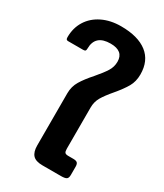

<svg xmlns="http://www.w3.org/2000/svg" viewBox="-199 -825 770 901"><g transform="rotate(30 185.5 -375.0)"><path d="M120 -69V-352Q120 -388 138 -418Q156 -448 189 -485Q220 -521 235 -545Q250 -569 250 -597Q250 -655 180 -655Q97 -655 97 -580Q97 -571 94 -568Q91 -565 82 -565H1Q-6 -565 -8.5 -568.5Q-11 -572 -11 -580Q-11 -630 13 -668.5Q37 -707 81 -728.5Q125 -750 182 -750Q274 -750 323.5 -711.5Q373 -673 373 -599Q373 -561 356.5 -532Q340 -503 307 -464Q277 -429 262.5 -404Q248 -379 248 -348V-125Q248 -110 252.5 -104.5Q257 -99 271 -99H298Q314 -99 320 -93Q326 -87 326 -72V-28Q326 -11 318 -5.5Q310 0 288 0H188Q151 0 135.5 -17Q120 -34 120 -69Z"/></g></svg>

Font: Mitr
Style: Regular
Weight: 400
Designer: Thanarat Vachiruckul
Foundry: Cadson Demak
Version: Version 1.003